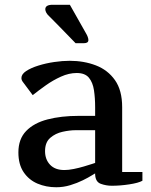

<svg xmlns="http://www.w3.org/2000/svg" viewBox="-20 -770 634 805"><path d="M378.9 -43Q378.9 -43.5 365 -34.7Q351.1 -25.9 327.4 -14.2Q303.7 -2.4 274.9 6.3Q246.1 15.1 215.8 15.1Q173.3 15.1 137.2 -0.2Q101.1 -15.6 79.1 -48.1Q57.1 -80.6 57.1 -130.9Q57.1 -187 89.6 -220.7Q122.1 -254.4 179.2 -269.3Q236.3 -284.2 310.1 -284.2H378.9V-320.8Q378.9 -358.9 374 -391.6Q369.1 -424.3 352.8 -444.1Q336.4 -463.9 301.8 -463.9Q269 -463.9 235.6 -448.7Q202.1 -433.6 171.9 -412.1Q141.6 -390.6 117.2 -371.1L77.1 -424.8Q69.8 -433.6 69.8 -442.9Q69.8 -459 89.8 -472.2Q109.9 -485.4 141.1 -495.1Q172.4 -504.9 207.3 -510Q242.2 -515.1 272 -515.1Q332 -515.1 382.1 -495.8Q432.1 -476.6 462.2 -433.8Q492.2 -391.1 492.2 -320.8V-48.8H577.1V-12.2Q560.5 -2.9 522.5 2.9Q484.4 8.8 448.7 8.8Q424.8 8.8 402.6 0.7Q380.4 -7.3 378.9 -38.1ZM250 -57.1Q267.1 -57.1 289.1 -61.5Q311 -65.9 331.5 -72Q352.1 -78.1 365.5 -82.5Q378.9 -86.9 378.9 -86.9V-224.1H296.9Q272.5 -224.1 242.4 -217.5Q212.4 -210.9 190.7 -192.1Q168.9 -173.3 168.9 -136.2Q168.9 -101.6 189.9 -79.3Q210.9 -57.1 250 -57.1ZM340.8 -629.9Q344.7 -623.5 347.7 -615.7Q350.6 -607.9 350.6 -602.1Q350.6 -588.9 332 -588.9H296.9Q296.9 -588.9 283.4 -602.8Q270 -616.7 251 -636.2Q231.9 -655.8 213.9 -674.1Q195.8 -692.4 187 -701.2Q177.7 -709.5 173.8 -717.3Q169.9 -725.1 169.9 -731Q169.9 -750 200.7 -750H272.9Z"/></svg>

Font: Artifika
Style: Regular
Weight: 400
Designer: Yulya Zhdanova, Ivan Petrov | Cyreal.org
Foundry: Cyreal.org
Version: Version 1.102; ttfautohint (v1.8.4.7-5d5b)